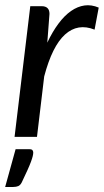

<svg xmlns="http://www.w3.org/2000/svg" viewBox="-27 -531 403 745"><path d="M156.5 -365.5Q176.5 -408 199.8 -439.2Q223 -470.5 248.5 -488.2Q274 -506 301 -509.8Q328 -513.5 356 -501.5L340 -416Q275 -442 225.2 -397Q175.5 -352 144.5 -234.5L116.5 0H29.5L90.5 -507H134.5Q165 -507 165 -477ZM87.5 48Q96.5 48 99.2 52Q102 56 102 61Q102 66.5 100 75Q98 83.5 93 97Q88 110.5 79.2 130Q70.5 149.5 57.5 176.5Q52 187.5 44 191Q36 194.5 24 194.5H-7L33.5 48Z"/></svg>

Font: Lato 2
Style: Italic
Weight: 400
Italic angle: -7°
Designer: Lukasz Dziedzic with Adam Twardoch and Botio Nikoltchev
Foundry: tyPoland Lukasz Dziedzic
Version: Version 2.015; 2015-08-06; http://www.latofonts.com/